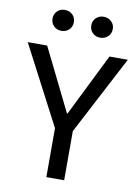

<svg xmlns="http://www.w3.org/2000/svg" viewBox="-96 -956 743 1020"><g transform="rotate(10 275.0 -446.0)"><path d="M323 -265V0H227V-264L5 -689H110L276 -352H279L446 -689H545ZM170 -779Q146 -779 129.5 -795Q113 -811 113 -836Q113 -860 129.5 -876Q146 -892 170 -892Q195 -892 211.5 -876Q228 -860 228 -836Q228 -811 211.5 -795Q195 -779 170 -779ZM380 -779Q355 -779 338.5 -795Q322 -811 322 -836Q322 -860 338.5 -876Q355 -892 380 -892Q404 -892 421 -876Q438 -860 438 -836Q438 -811 421 -795Q404 -779 380 -779Z"/></g></svg>

Font: Feura Sans
Style: Regular
Weight: 400
Designer: Carrois Corporate & Edenspiekermann
Foundry: Carrois Corporate GbR & Edenspiekermann AG
Version: Version 1.001